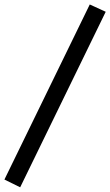

<svg xmlns="http://www.w3.org/2000/svg" viewBox="-104 -693 486 846"><path d="M291.5 -673.3 361.8 -641.1 -15.1 132.3 -84.5 98.1Z"/></svg>

Font: PT Astra Sans
Style: Italic
Weight: 400
Italic angle: -16°
Designer: A.Korolkova, I. Chaeva
Foundry: ParaType Ltd
Version: Version 1.001; ttfautohint (v1.6)